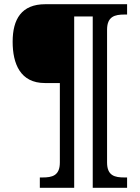

<svg xmlns="http://www.w3.org/2000/svg" viewBox="-20 -780 663 911"><path d="M169 111H332V-702H420V111H583V62H570C525 62 488 54 488 -9V-639C488 -702 525 -711 570 -711H583V-760H195C82 -760 40 -689 40 -582C40 -478 76 -386 193 -386H264V-9C264 54 227 62 182 62H169Z"/></svg>

Font: Noto Serif SemiBold
Style: Regular
Weight: 600
Designer: Monotype Design Team
Foundry: Monotype Imaging Inc.
Version: Version 2.013